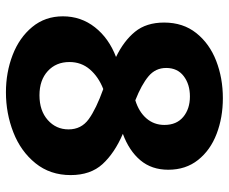

<svg xmlns="http://www.w3.org/2000/svg" viewBox="-82 -676 771 647"><g transform="rotate(90 303.5 -352.5)"><path d="M570 -205Q570 -136 530 -86.5Q490 -37 426 -12Q362 13 291 13Q224 13 165.5 -9.5Q107 -32 71 -75.5Q35 -119 35 -179Q35 -240 72 -287Q109 -334 172 -358Q118 -384 87 -422Q56 -460 56 -520Q56 -584 91.5 -628.5Q127 -673 185 -695.5Q243 -718 311 -718Q376 -718 431 -697Q486 -676 519 -634.5Q552 -593 552 -534Q552 -478 520 -440Q488 -402 431 -381Q496 -353 533 -312.5Q570 -272 570 -205ZM209 -527Q209 -491 237 -467.5Q265 -444 318 -423Q357 -435 379 -460.5Q401 -486 401 -521Q401 -562 374 -584.5Q347 -607 305 -607Q264 -607 236.5 -586Q209 -565 209 -527ZM416 -198Q416 -241 381.5 -266Q347 -291 280 -315Q239 -299 214 -270Q189 -241 189 -201Q189 -156 219.5 -128Q250 -100 301 -100Q353 -100 384.5 -128Q416 -156 416 -198Z"/></g></svg>

Font: Bitter Pro OGT
Style: Bold
Weight: 700
Designer: Sol Matas, and Bitter project Authors
Foundry: Sol Matas
Version: Version 2.110